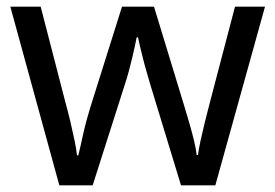

<svg xmlns="http://www.w3.org/2000/svg" viewBox="-20 -557 826 576"><path d="M431 -303Q425 -324 419 -344.5Q413 -365 408.5 -383.5Q404 -402 400 -418Q396 -434 394 -445H390Q388 -434 384.5 -418Q381 -402 376.5 -383Q372 -364 366.5 -343.5Q361 -323 354 -302L258 -1H158L11 -537H102L176 -251Q184 -222 191 -192.5Q198 -163 203.5 -136.5Q209 -110 211 -91H215Q218 -103 222 -121Q226 -139 230.5 -159Q235 -179 240.5 -199Q246 -219 251 -235L346 -537H442L534 -235Q541 -212 548.5 -186Q556 -160 562 -135.5Q568 -111 570 -92H574Q576 -109 581.5 -134.5Q587 -160 594.5 -190.5Q602 -221 610 -251L685 -537H775L626 -1H523Z"/></svg>

Font: lgurmukhi85
Style: Book
Weight: 400
Designer: Jelle Bosma - Monotype Design Team
Foundry: Monotype Imaging Inc.
Version: Version 2.003